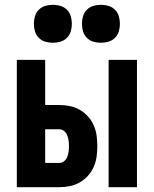

<svg xmlns="http://www.w3.org/2000/svg" viewBox="-20 -779 640 799"><path d="M432 0V-530H550V0ZM50 0V-530H168V-342H227Q249 -342 271 -337.5Q293 -333 312 -322Q331 -311 346 -294.5Q361 -278 370 -257.5Q379 -237 382 -215Q385 -193 385 -171Q385 -149 382 -127Q379 -105 370 -84.5Q361 -64 346 -47.5Q331 -31 312 -20Q293 -9 271 -4.5Q249 0 227 0ZM168 -101H227Q238 -101 247 -108.5Q256 -116 260 -126.5Q264 -137 265.5 -148.5Q267 -160 267 -171Q267 -182 265.5 -193.5Q264 -205 260 -215.5Q256 -226 247 -233.5Q238 -241 227 -241H168ZM400 -601Q384 -601 368.5 -605.5Q353 -610 341.5 -621.5Q330 -633 325.5 -648.5Q321 -664 321 -680Q321 -696 325.5 -711.5Q330 -727 341.5 -738.5Q353 -750 368.5 -754.5Q384 -759 400 -759Q416 -759 431.5 -754.5Q447 -750 458.5 -738.5Q470 -727 474.5 -711.5Q479 -696 479 -680Q479 -664 474.5 -648.5Q470 -633 458.5 -621.5Q447 -610 431.5 -605.5Q416 -601 400 -601ZM200 -601Q184 -601 168.5 -605.5Q153 -610 141.5 -621.5Q130 -633 125.5 -648.5Q121 -664 121 -680Q121 -696 125.5 -711.5Q130 -727 141.5 -738.5Q153 -750 168.5 -754.5Q184 -759 200 -759Q216 -759 231.5 -754.5Q247 -750 258.5 -738.5Q270 -727 274.5 -711.5Q279 -696 279 -680Q279 -664 274.5 -648.5Q270 -633 258.5 -621.5Q247 -610 231.5 -605.5Q216 -601 200 -601Z"/></svg>

Font: Iosevka Curly Extended
Style: Bold
Weight: 700
Width: 7
Monospace: yes
Designer: Belleve Invis
Foundry: Belleve Invis
Version: Version 11.1.0; ttfautohint (v1.8.3)